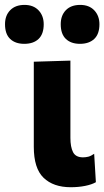

<svg xmlns="http://www.w3.org/2000/svg" viewBox="-82 -751 426 784"><path d="M207 13.5Q136 13.5 96 -25Q56 -63.5 56 -151.5V-499L205.5 -503.5V-188Q205.5 -151 216.2 -129.8Q227 -108.5 257 -108.5Q268 -108.5 278.8 -111.2Q289.5 -114 302.5 -123L309.5 -7Q293 2.5 265.8 8Q238.5 13.5 207 13.5ZM244.5 -572Q208 -572 187 -592Q166 -612 166 -652Q166 -688 187 -709.5Q208 -731 245.5 -731Q282 -731 303 -708.8Q324 -686.5 324 -652Q324 -612 302.8 -592Q281.5 -572 244.5 -572ZM17 -572Q-19.5 -572 -40.5 -592Q-61.5 -612 -61.5 -652Q-61.5 -688 -40.2 -709.5Q-19 -731 18 -731Q54.5 -731 75.5 -708.8Q96.5 -686.5 96.5 -652Q96.5 -612 75.5 -592Q54.5 -572 17 -572Z"/></svg>

Font: Heraclito
Style: Bold
Weight: 700
Designer: Kostas Bartsokas (font) & Cristiano Sobral (main changes)
Foundry: Kostas Bartsokas (font) & Cristiano Sobral (main changes)
Version: Version 1.00;July 8, 2020;FontCreator 13.0.0.2655 64-bit